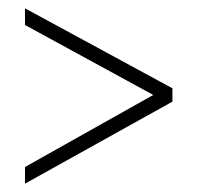

<svg xmlns="http://www.w3.org/2000/svg" viewBox="-20 -520 474 461"><path d="M40 -79V-119L348 -292L40 -460V-500L394 -308V-276Z"/></svg>

Font: Stick No Bills ExtraLight ExtraLight
Style: Regular
Weight: 250
Version: Version 2.000